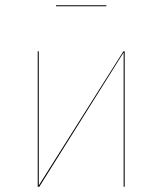

<svg xmlns="http://www.w3.org/2000/svg" viewBox="-20 -713 620 733"><path d="M456 0H452V-394V-513L130 0H124V-517H128V-124V-5L451 -517H456ZM194 -689V-693H386V-689Z"/></svg>

Font: FiraGO Four
Style: Regular
Weight: 100
Designer: bBox Type
Foundry: bBox Type GmbH
Version: Version 1.001